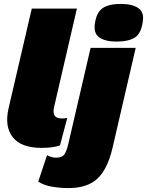

<svg xmlns="http://www.w3.org/2000/svg" viewBox="-20 -744 750 979"><path d="M191 10Q88 10 45 -44.5Q2 -99 24 -193L142 -700H372L256 -199Q242 -140 294 -140Q314 -140 323 -143L286 -3Q254 10 191 10ZM574 -532Q517 -532 486.5 -553Q456 -574 464 -625Q472 -681 503.5 -702.5Q535 -724 596 -724Q655 -724 685.5 -702.5Q716 -681 708 -634Q700 -573 667.5 -552.5Q635 -532 574 -532ZM329 215Q287 215 245.5 208Q204 201 175 182L220 47Q243 60 265 60Q296 60 307.5 44.5Q319 29 328 -9L442 -500H672L553 13Q528 119 476.5 167Q425 215 329 215Z"/></svg>

Font: Work Sans Black
Style: Italic
Weight: 900
Italic angle: -13°
Designer: Wei Huang
Foundry: Wei Huang
Version: Version 2.009; ttfautohint (v1.8.3)